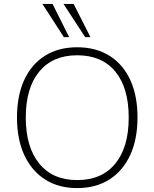

<svg xmlns="http://www.w3.org/2000/svg" viewBox="-20 -955 791 983"><path d="M375 8Q280 8 211 -36Q142 -80 104.5 -161Q67 -242 67 -353Q67 -465 104 -545.5Q141 -626 210 -669.5Q279 -713 375 -713Q471 -713 540.5 -669.5Q610 -626 647 -545.5Q684 -465 684 -354Q684 -242 646.5 -161Q609 -80 540 -36Q471 8 375 8ZM375 -33Q501 -33 570 -117Q639 -201 639 -353Q639 -505 570.5 -588.5Q502 -672 375 -672Q250 -672 181 -588.5Q112 -505 112 -353Q112 -202 181 -117.5Q250 -33 375 -33ZM416 -765 305 -935H357L443 -765ZM307 -765 197 -935H249L334 -765Z"/></svg>

Font: Nunito Sans ExtraLight
Style: Regular
Weight: 200
Designer: Vernon Adams
Foundry: Vernon Adams
Version: Version 3.006; ttfautohint (v1.8.3)